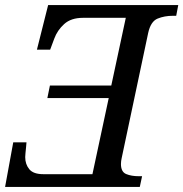

<svg xmlns="http://www.w3.org/2000/svg" viewBox="-23 -734 720 754"><path d="M-3 0 29 -175H81Q81 -171 79.5 -157.5Q78 -144 77 -132Q76 -120 76 -117Q76 -89 92 -69.5Q108 -50 147 -50H340L404 -349H163L173 -398H414L471 -664H303Q256 -664 229 -639.5Q202 -615 190 -582L174 -539H122L166 -714H677L669 -672H656Q623 -672 596 -661Q569 -650 559 -605L455 -114Q452 -101 452 -90Q452 -59 472.5 -50.5Q493 -42 522 -42H535L526 0Z"/></svg>

Font: NotoSerif-Italic
Style: Regular
Weight: 400
Italic angle: -12°
Designer: Monotype Design Team
Foundry: Monotype Imaging Inc.
Version: Version 2.007; ttfautohint (v1.8) -l 8 -r 50 -G 200 -x 14 -D